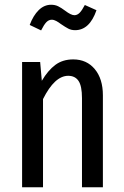

<svg xmlns="http://www.w3.org/2000/svg" viewBox="-20 -788 522 808"><path d="M413 -387V0H325V-375Q325 -426 310.5 -447.5Q296 -469 267 -469Q210 -469 161 -371V0H73V-527H149L156 -448Q182 -492 213 -515Q244 -538 288 -538Q345 -538 379 -497Q413 -456 413 -387ZM236 -687Q227 -694 217 -699.5Q207 -705 198 -705Q185 -705 175 -694.5Q165 -684 153 -660L105 -683Q120 -723 143 -745.5Q166 -768 195 -768Q212 -768 225 -761.5Q238 -755 254 -743Q279 -724 293 -724Q305 -724 315 -734Q325 -744 337 -767L386 -745Q357 -661 296 -661Q280 -661 267.5 -667.5Q255 -674 236 -687Z"/></svg>

Font: Fira Sans Extra Condensed
Style: Regular
Weight: 400
Width: 1
Designer: Carrois Corporate & Edenspiekermann AG
Foundry: Carrois Corporate GbR & Edenspiekermann AG
Version: Version 4.203